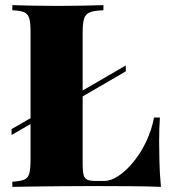

<svg xmlns="http://www.w3.org/2000/svg" viewBox="-20 -728 666 748"><path d="M383 -708V-688Q349 -687 331.5 -680.5Q314 -674 308 -656.5Q302 -639 302 -602V-86Q302 -59 306 -45.5Q310 -32 321 -27.5Q332 -23 353 -23H386Q412 -23 442 -43Q472 -63 500.5 -98Q529 -133 550 -177.5Q571 -222 580 -270H603Q600 -234 600 -178Q600 -152 601 -102.5Q602 -53 607 0Q556 -2 492 -2.5Q428 -3 378 -3Q351 -3 309.5 -3Q268 -3 219.5 -2.5Q171 -2 121.5 -1.5Q72 -1 28 0V-20Q59 -22 74 -28Q89 -34 94 -52Q99 -70 99 -106V-602Q99 -639 94 -656.5Q89 -674 73.5 -680.5Q58 -687 28 -688V-708Q57 -707 104.5 -706Q152 -705 206 -705Q256 -705 304 -706Q352 -707 383 -708ZM470 -473V-450L186 -285V-308ZM186 -318V-295L25 -202V-225Z"/></svg>

Font: Playfair Display Black
Style: Regular
Weight: 900
Designer: Claus Eggers Sørensen
Foundry: Claus Eggers Sørensen
Version: Version 1.203